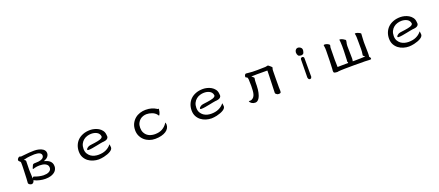

<svg xmlns="http://www.w3.org/2000/svg" viewBox="94 -1862 7311 3199"><g transform="rotate(-20 3750.0 -262.0)"><path d="M231.9 -410.2V-409.7Q231.4 -405.8 231.4 -402.3Q231.4 -393.6 242.2 -382.8Q245.6 -379.4 248.5 -377.4Q255.9 -371.6 259.3 -367.2Q266.1 -360.4 266.6 -347.2Q267.1 -334 267.1 -316.9Q267.1 -299.8 267.1 -290.8Q267.1 -281.7 266.8 -272Q266.6 -262.2 266.1 -252Q265.6 -231.4 264.6 -206.5Q262.2 -152.8 259.3 -69.8Q254.4 -1 254.4 2V6.3Q254.4 7.8 254.4 9.8Q254.4 11.7 254.9 14.6Q256.8 21.5 264.2 28.8Q274.4 38.6 292 44.9Q302.2 48.3 309.6 48.3Q326.2 48.3 339.4 34.7Q352.5 21 356 4.4L358.4 -5.4L367.2 -0.5Q401.4 19.5 457.5 31.7Q509.8 43.5 556.6 43.5Q611.3 43.5 651.4 31.2Q702.1 15.6 732.4 -14.2Q747.6 -29.8 756.3 -48.3Q769 -73.7 769 -100.6Q769 -136.7 757.8 -159.7Q746.1 -183.1 728.5 -198.2Q710.9 -213.4 689.7 -222.4Q668.5 -231.4 649.4 -237.3L628.9 -243.2L648.9 -251Q660.6 -255.9 674.3 -263.7Q705.1 -281.2 720.2 -313.5Q728 -329.6 728 -351.6Q728 -394.5 689 -423.8Q659.2 -445.3 611.8 -455.6Q576.2 -463.4 533.9 -463.4Q491.7 -463.4 451.2 -460.4Q365.2 -454.1 325.2 -448.2Q309.1 -445.8 304.2 -445.8Q292.5 -445.8 287.1 -449.7Q285.6 -451.2 279.8 -452.6Q277.3 -453.1 276.4 -453.1Q275.4 -453.1 273.9 -453.1Q270 -453.1 264.2 -450.2Q246.6 -441.9 236.3 -423.3Q231.9 -415 231.9 -410.2ZM352.1 -149.4Q351.1 -166 351.1 -191.9Q351.1 -288.6 354 -335Q355 -340.8 355 -343.8Q355 -352.1 352.3 -355Q349.6 -357.9 346.7 -359.9Q341.8 -364.3 336.4 -368.2L323.7 -377L338.9 -380.9Q391.1 -395 437 -398.4Q482.9 -401.9 516.6 -403.8Q573.7 -403.8 606.9 -389.6Q620.6 -383.8 628.9 -375Q643.1 -361.3 643.1 -340.8Q643.1 -307.6 611.3 -287.6Q585.9 -272 544.4 -267.1Q518.1 -264.2 496.1 -264.2Q474.1 -264.2 463.9 -262.9Q453.6 -261.7 447.8 -257.8L443.8 -253.9Q440.4 -250.5 437.5 -246.1Q429.2 -231.4 416 -198.2Q413.6 -191.9 413.6 -189Q413.6 -184.6 415 -182.6Q417.5 -181.6 419.9 -181.6Q426.8 -181.6 436 -185.5Q443.8 -188.5 448.2 -189.9Q490.2 -200.7 536.1 -200.7Q560.1 -200.7 585.4 -197.3Q611.3 -193.8 631.8 -184.6Q654.8 -173.8 669.4 -157.7Q686 -139.2 686 -109.9Q686 -87.4 676.3 -71.3Q665.5 -54.2 646 -43.2Q626.5 -32.2 601.1 -27.3Q575.7 -22.9 546.9 -22.9H546.4Q467.8 -26.9 397.9 -54.7Q382.3 -60.1 377.4 -60.1Q374 -60.1 369.1 -53.2L356 -35.2V-57.6Q356 -84 354 -116.7Z M1530.3 -467.3Q1458.5 -467.3 1402.8 -445.8Q1345.2 -423.8 1306.6 -385.3Q1270.5 -348.6 1251.2 -299.6Q1231.9 -250.5 1231.9 -194.3Q1231.9 -133.8 1255.4 -89.4Q1279.3 -44.9 1317.4 -15.6Q1356 13.7 1404.5 28.6Q1453.1 43.5 1502 43.5Q1520 43.5 1546.9 40Q1573.7 36.6 1595.7 31.7Q1668.5 14.6 1711.9 -11.7Q1734.4 -24.9 1747.3 -41.5Q1760.3 -58.1 1760.3 -77.1Q1760.3 -92.8 1757.3 -105.7Q1754.4 -118.7 1754.4 -132.8Q1751 -130.4 1743.7 -122.1Q1708.5 -80.1 1653.8 -55.4Q1599.1 -30.8 1521.5 -30.8Q1490.2 -30.8 1455.1 -39.3Q1419.9 -47.9 1390.1 -68.8Q1360.8 -89.8 1340.8 -123.5Q1320.8 -157.2 1320.8 -207.5Q1320.8 -257.8 1339.6 -295.4Q1358.4 -333 1388.2 -356.4Q1417.5 -379.9 1453.9 -390.9Q1490.2 -401.9 1525.4 -401.9Q1579.6 -401.9 1620.1 -380.9Q1641.6 -370.1 1655.8 -351.6Q1670.4 -332.5 1674.3 -307.6Q1674.8 -305.2 1674.8 -302.7Q1674.8 -300.3 1673.8 -296.9Q1671.9 -286.1 1661.1 -277.3Q1647.9 -267.1 1627 -259.8Q1590.8 -248 1528.8 -239.3Q1503.9 -235.8 1487.8 -233.9Q1439.9 -228.5 1422.9 -222.2Q1419.4 -220.7 1416.5 -219.2Q1401.9 -212.4 1384.3 -196.8Q1373.5 -185.5 1373.5 -172.9L1377.4 -167.5Q1380.9 -163.6 1397 -163.6Q1426.3 -163.6 1466.3 -170.4Q1506.3 -177.2 1547.4 -185.5Q1588.4 -193.8 1615.2 -199Q1642.1 -204.1 1655.5 -205.8Q1668.9 -207.5 1678.2 -207.5Q1712.9 -211.4 1731 -221.2Q1748.5 -231 1756.1 -243.7Q1763.7 -256.3 1763.7 -270Q1763.7 -285.2 1760.3 -305.7Q1755.9 -347.7 1732.4 -377.9Q1709 -408.7 1675.3 -428.5Q1641.6 -448.2 1603 -457.8Q1564.5 -467.3 1530.3 -467.3Z M2717.8 -408.7Q2710.4 -408.7 2700.7 -416Q2661.6 -441.4 2616 -454.3Q2570.3 -467.3 2512.7 -467.3Q2461.9 -467.3 2412.4 -451.7Q2362.8 -436 2323.5 -403.1Q2284.2 -370.1 2259.3 -320.8Q2234.9 -271.5 2234.9 -205.1Q2234.9 -149.9 2256.3 -104Q2288.1 -35.2 2353.5 3.4Q2375 16.1 2399.4 25.4Q2448.7 43.5 2502.9 43.5Q2564.5 43.5 2612.8 30.8Q2708.5 6.3 2743.2 -53.2Q2760.3 -82 2760.3 -117.2Q2760.3 -131.8 2755.9 -146.5Q2753.9 -151.4 2752 -155.3Q2750 -152.8 2746.6 -147.5Q2710.4 -92.3 2657 -62Q2603.5 -31.7 2523.4 -31.7Q2488.3 -31.7 2453.1 -42Q2407.7 -55.2 2377 -85.9Q2357.9 -105 2345.2 -130.9Q2327.6 -166 2327.6 -214.8Q2327.6 -263.7 2344.7 -297.9Q2361.3 -331.5 2387 -353Q2412.6 -374.5 2443.6 -384.3Q2474.6 -394 2503.9 -394Q2548.8 -394 2594.7 -377.4Q2618.7 -369.1 2639.6 -355.5Q2661.1 -341.3 2676.8 -320.8Q2683.1 -311.5 2687.5 -305.2L2691.4 -300.3Q2692.4 -299.3 2693.8 -298.8Q2693.8 -298.8 2695.1 -300.3Q2696.3 -301.8 2700.2 -307.1Q2704.1 -312.5 2708.5 -320.3Q2722.2 -344.7 2729 -404.8Q2728.5 -407.7 2727.5 -411.1Q2723.1 -408.7 2717.8 -408.7ZM2692.9 -297.9Z M3530.3 -467.3Q3458.5 -467.3 3402.8 -445.8Q3345.2 -423.8 3306.6 -385.3Q3270.5 -348.6 3251.2 -299.6Q3231.9 -250.5 3231.9 -194.3Q3231.9 -133.8 3255.4 -89.4Q3279.3 -44.9 3317.4 -15.6Q3356 13.7 3404.5 28.6Q3453.1 43.5 3502 43.5Q3520 43.5 3546.9 40Q3573.7 36.6 3595.7 31.7Q3668.5 14.6 3711.9 -11.7Q3734.4 -24.9 3747.3 -41.5Q3760.3 -58.1 3760.3 -77.1Q3760.3 -92.8 3757.3 -105.7Q3754.4 -118.7 3754.4 -132.8Q3751 -130.4 3743.7 -122.1Q3708.5 -80.1 3653.8 -55.4Q3599.1 -30.8 3521.5 -30.8Q3490.2 -30.8 3455.1 -39.3Q3419.9 -47.9 3390.1 -68.8Q3360.8 -89.8 3340.8 -123.5Q3320.8 -157.2 3320.8 -207.5Q3320.8 -257.8 3339.6 -295.4Q3358.4 -333 3388.2 -356.4Q3417.5 -379.9 3453.9 -390.9Q3490.2 -401.9 3525.4 -401.9Q3579.6 -401.9 3620.1 -380.9Q3641.6 -370.1 3655.8 -351.6Q3670.4 -332.5 3674.3 -307.6Q3674.8 -305.2 3674.8 -302.7Q3674.8 -300.3 3673.8 -296.9Q3671.9 -286.1 3661.1 -277.3Q3647.9 -267.1 3627 -259.8Q3590.8 -248 3528.8 -239.3Q3503.9 -235.8 3487.8 -233.9Q3439.9 -228.5 3422.9 -222.2Q3419.4 -220.7 3416.5 -219.2Q3401.9 -212.4 3384.3 -196.8Q3373.5 -185.5 3373.5 -172.9L3377.4 -167.5Q3380.9 -163.6 3397 -163.6Q3426.3 -163.6 3466.3 -170.4Q3506.3 -177.2 3547.4 -185.5Q3588.4 -193.8 3615.2 -199Q3642.1 -204.1 3655.5 -205.8Q3668.9 -207.5 3678.2 -207.5Q3712.9 -211.4 3731 -221.2Q3748.5 -231 3756.1 -243.7Q3763.7 -256.3 3763.7 -270Q3763.7 -285.2 3760.3 -305.7Q3755.9 -347.7 3732.4 -377.9Q3709 -408.7 3675.3 -428.5Q3641.6 -448.2 3603 -457.8Q3564.5 -467.3 3530.3 -467.3Z M4731 -59.1V-59.6Q4731 -145.5 4731.4 -204.6Q4732.9 -340.8 4733.4 -352.1Q4733.9 -372.1 4734.9 -375Q4735.4 -384.3 4740 -392.8Q4744.6 -401.4 4744.6 -405.3Q4744.6 -411.1 4727.5 -428.2Q4710.9 -444.8 4693.4 -457Q4686.5 -461.4 4683.3 -462.4Q4680.2 -463.4 4679 -463.4Q4677.7 -463.4 4675.3 -463.1Q4672.9 -462.9 4669.9 -462.4Q4664.6 -461.4 4657.2 -459.5Q4642.6 -455.6 4633.8 -455.6Q4620.1 -455.6 4602.1 -455.1Q4546.9 -452.6 4493.2 -452.6Q4439.5 -452.6 4406.2 -453.6Q4376.5 -453.6 4347.2 -458.5Q4319.8 -463.4 4294.9 -463.4Q4285.6 -463.4 4278.8 -456.5Q4268.6 -446.3 4265.1 -430.2Q4263.7 -423.8 4263.7 -417Q4263.7 -410.2 4265.6 -405.8Q4271.5 -400.9 4275.4 -400.4Q4290.5 -396.5 4296.4 -386.2Q4300.8 -378.4 4302.7 -359.9Q4306.2 -323.2 4306.2 -240.2Q4305.2 -199.2 4303.2 -163.6Q4301.3 -127.9 4293.7 -98.9Q4286.1 -69.8 4270.5 -49.3Q4254.4 -28.3 4228 -17.6Q4216.3 -13.7 4206.1 -13.7Q4196.8 -13.7 4189.9 -14.6Q4183.1 -15.6 4181.9 -15.6Q4180.7 -15.6 4180.7 -15.6Q4180.7 -14.6 4181.2 -13.2Q4186 11.2 4213.1 28.8Q4240.2 46.4 4275.4 46.4Q4299.3 46.4 4316.4 33.2Q4334.5 19.5 4346.9 -1Q4359.4 -21.5 4367.7 -45.9Q4376 -70.3 4380.4 -90.8Q4385.3 -108.9 4389.2 -143.1Q4393.1 -177.2 4394 -214.8V-241.7Q4394 -278.3 4396 -298.8Q4397.9 -319.3 4400.9 -333Q4402.8 -337.9 4402.8 -340.8Q4402.8 -343.8 4402.3 -345.2Q4401.9 -349.6 4398.9 -353Q4390.6 -362.8 4376.5 -374L4360.8 -386.7Q4434.1 -388.7 4466.1 -388.7Q4498 -388.7 4536.1 -388.4Q4574.2 -388.2 4638.7 -388.2H4646V-380.9Q4646 -370.1 4644 -293.2Q4642.1 -216.3 4640.1 -170.9Q4638.2 -125.5 4637.2 -88.1Q4636.2 -50.8 4635.3 -24.9Q4634.3 1 4634.3 3.9Q4634.3 13.7 4645 24.4Q4654.3 33.2 4666.5 39.1Q4673.3 42.5 4677.7 42.5H4678.2Q4687.5 43.9 4695.3 43.9Q4710 43.9 4720.2 39.1Q4732.9 33.2 4732.9 6.3Q4732.9 -20.5 4731 -59.1Z M5263.7 -10.7Q5277.8 -10.7 5287.1 -18.6L5297.4 -39.1V-376L5289.6 -392.1L5273.4 -399.9Q5271.5 -400.4 5268.6 -400.4Q5265.6 -400.4 5261.7 -399.4Q5252.4 -398.4 5244.1 -392.6L5235.8 -376L5231.9 -71.3Q5231.4 -65.9 5231.4 -58.8Q5231.4 -51.8 5232.9 -43.5Q5235.8 -30.8 5243.2 -19.5L5259.8 -11.2Q5261.7 -10.7 5263.7 -10.7ZM5320.8 -508.3Q5320.8 -530.8 5309.1 -544.4Q5293 -564.5 5264.2 -570.3Q5257.3 -571.8 5251 -571.8Q5230.5 -571.8 5215.3 -556.6Q5198.2 -539.6 5195.8 -514.6Q5195.3 -508.8 5195.3 -502.9Q5195.3 -475.1 5209.5 -454.1Q5217.3 -442.4 5226.6 -439Q5241.7 -434.1 5260.3 -432.1Q5282.7 -432.1 5297.9 -442.9Q5312.5 -453.6 5318.8 -489.7Q5320.8 -499.5 5320.8 -508.3Z M6184.6 24.9Q6199.7 23.9 6209.2 23.9Q6218.8 23.9 6222.9 24.2Q6227.1 24.4 6231.9 24.4Q6236.8 24.4 6241.2 24.9Q6250.5 25.4 6261.2 25.9Q6281.7 27.8 6301.3 27.8Q6314.5 27.8 6326.2 26.9Q6335.4 25.4 6335.9 23.9Q6337.4 19.5 6337.4 11.7Q6337.4 -5.4 6320.3 -20L6317.4 -22.5Q6319.8 -37.1 6320.8 -47.9Q6321.8 -65.9 6321.8 -81.1V-99.6Q6321.8 -114.3 6320.3 -177.7Q6318.8 -252.4 6318.8 -268.1V-288.1Q6318.8 -336.4 6322.8 -368.7Q6326.7 -399.9 6326.7 -432.1Q6323.2 -439 6302.2 -450.2Q6288.6 -458 6275.4 -462.4Q6252 -470.2 6234.9 -470.2Q6228 -470.2 6226.1 -468.3Q6225.1 -467.3 6225.1 -465.8Q6225.1 -464.4 6225.1 -463.9Q6232.9 -432.1 6233.9 -398.7Q6234.9 -365.2 6234.9 -309.1Q6234.9 -252.9 6235.1 -224.1Q6235.4 -195.3 6235.4 -192.4Q6235.4 -140.6 6227.1 -95.2Q6225.1 -87.9 6225.1 -84.5Q6225.1 -78.6 6228 -75.7Q6235.4 -67.9 6242.7 -62.5L6258.8 -50.3Q6169.9 -45.4 6073.2 -45.4H6035.2Q6038.6 -64 6040 -73.2Q6041.5 -82.5 6041.5 -92.8Q6041.5 -124 6040.5 -159.7Q6039.1 -215.8 6038.3 -265.1Q6037.6 -314.5 6037.6 -319.3Q6037.6 -338.9 6041 -355.2Q6044.4 -371.6 6046.9 -381.3Q6051.3 -402.3 6051.3 -409.7Q6051.3 -416 6046.4 -421.4Q6037.6 -430.2 6013.7 -443.4Q5993.2 -454.6 5974.6 -459.5Q5964.4 -462.4 5958.3 -462.4Q5952.1 -462.4 5949.2 -460.9Q5948.7 -460.9 5948.7 -460.9V-455.6Q5950.7 -435.5 5953.1 -419.4Q5956.5 -394 5956.5 -343Q5956.5 -292 5955.6 -256.3Q5953.6 -145.5 5949.7 -100.6Q5947.8 -79.1 5946.8 -74.2Q5948.7 -64 5950.7 -62.5L5955.6 -59.6L5953.1 -45.4H5905.8Q5875.5 -45.4 5836.2 -44.7Q5796.9 -43.9 5792.2 -43.7Q5787.6 -43.5 5783.7 -43.5Q5776.4 -43.5 5772.5 -43.5H5765.1V-50.8Q5765.1 -63 5763.7 -110.1Q5762.2 -157.2 5762.2 -170.9Q5762.2 -190.9 5763.7 -281Q5765.1 -371.1 5765.1 -379.4Q5765.1 -387.7 5765.6 -392.1Q5766.6 -399.9 5768.6 -405.5Q5770.5 -411.1 5771 -413.8Q5771.5 -416.5 5772 -418.9Q5772.9 -424.3 5772.9 -429.2Q5772.9 -436.5 5759.3 -446.3Q5743.7 -457 5723.6 -463.9Q5705.1 -469.7 5689.7 -469.7Q5674.3 -469.7 5671.4 -462.9Q5672.4 -450.7 5676.3 -430.2Q5680.2 -409.7 5680.2 -367.7Q5680.2 -291 5676.8 -186.5Q5672.9 -72.3 5671.4 -46.4Q5670.4 -30.3 5669.2 -23.2Q5668 -16.1 5668 -10Q5668 -3.9 5670.4 9.3V9.8Q5670.4 22.9 5688 27.8Q5710 33.7 5740.2 33.7Q5748 33.7 5749.5 31.7L5751.5 30.3L5800.8 26.4Q5831.1 24.9 5867.7 24.4Q5983.4 22.9 6029.8 22.9Q6076.2 22.9 6119.1 23.9Q6162.1 24.9 6184.6 24.9Z M7030.3 -467.3Q6958.5 -467.3 6902.8 -445.8Q6845.2 -423.8 6806.6 -385.3Q6770.5 -348.6 6751.2 -299.6Q6731.9 -250.5 6731.9 -194.3Q6731.9 -133.8 6755.4 -89.4Q6779.3 -44.9 6817.4 -15.6Q6856 13.7 6904.5 28.6Q6953.1 43.5 7002 43.5Q7020 43.5 7046.9 40Q7073.7 36.6 7095.7 31.7Q7168.5 14.6 7211.9 -11.7Q7234.4 -24.9 7247.3 -41.5Q7260.3 -58.1 7260.3 -77.1Q7260.3 -92.8 7257.3 -105.7Q7254.4 -118.7 7254.4 -132.8Q7251 -130.4 7243.7 -122.1Q7208.5 -80.1 7153.8 -55.4Q7099.1 -30.8 7021.5 -30.8Q6990.2 -30.8 6955.1 -39.3Q6919.9 -47.9 6890.1 -68.8Q6860.8 -89.8 6840.8 -123.5Q6820.8 -157.2 6820.8 -207.5Q6820.8 -257.8 6839.6 -295.4Q6858.4 -333 6888.2 -356.4Q6917.5 -379.9 6953.9 -390.9Q6990.2 -401.9 7025.4 -401.9Q7079.6 -401.9 7120.1 -380.9Q7141.6 -370.1 7155.8 -351.6Q7170.4 -332.5 7174.3 -307.6Q7174.8 -305.2 7174.8 -302.7Q7174.8 -300.3 7173.8 -296.9Q7171.9 -286.1 7161.1 -277.3Q7147.9 -267.1 7127 -259.8Q7090.8 -248 7028.8 -239.3Q7003.9 -235.8 6987.8 -233.9Q6939.9 -228.5 6922.9 -222.2Q6919.4 -220.7 6916.5 -219.2Q6901.9 -212.4 6884.3 -196.8Q6873.5 -185.5 6873.5 -172.9L6877.4 -167.5Q6880.9 -163.6 6897 -163.6Q6926.3 -163.6 6966.3 -170.4Q7006.3 -177.2 7047.4 -185.5Q7088.4 -193.8 7115.2 -199Q7142.1 -204.1 7155.5 -205.8Q7168.9 -207.5 7178.2 -207.5Q7212.9 -211.4 7231 -221.2Q7248.5 -231 7256.1 -243.7Q7263.7 -256.3 7263.7 -270Q7263.7 -285.2 7260.3 -305.7Q7255.9 -347.7 7232.4 -377.9Q7209 -408.7 7175.3 -428.5Q7141.6 -448.2 7103 -457.8Q7064.5 -467.3 7030.3 -467.3Z"/></g></svg>

Font: Bakudai
Style: ExtraLight
Weight: 200
Version: Version 1.48